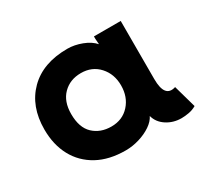

<svg xmlns="http://www.w3.org/2000/svg" viewBox="-107 -638 864 807"><g transform="rotate(-30 325.0 -234.5)"><path d="M42 -235Q42 -347 109 -414Q176 -481 295 -481Q329 -481 364.5 -467.5Q400 -454 420 -431L418 -458V-470H548V-188Q548 -96 607 -115L638 -5Q621 5 601.5 8.5Q582 12 566 12Q526 12 494.5 -8.5Q463 -29 454 -63Q444 -42 419 -25Q394 -8 361 2Q328 12 295 12Q215 12 158.5 -19Q102 -50 72 -105.5Q42 -161 42 -235ZM293 -105Q347 -105 380.5 -142Q414 -179 414 -235Q414 -290 380.5 -327Q347 -364 293 -364Q240 -364 206 -330Q172 -296 172 -235Q172 -169 206 -137Q240 -105 293 -105Z"/></g></svg>

Font: Kreadon
Style: Bold
Weight: 700
Designer: Reiya WATANABE
Foundry: StudioGnu
Version: Version 1.003; ttfautohint (v1.8.4.7-5d5b);gftools[0.9.32]